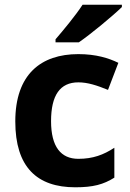

<svg xmlns="http://www.w3.org/2000/svg" viewBox="-20 -852 554 816"><path d="M498 -822V-832H331C302 -787 248 -722 216 -685V-672H315C366 -707 460 -785 498 -822ZM300 -56C376 -56 420 -68 466 -97V-224C420 -194 375 -177 313 -177C239 -177 197 -228 197 -337C197 -447 235 -502 313 -502C353 -502 392 -489 439 -470L483 -585C442 -605 388 -622 313 -622C154 -622 45 -536 45 -336C45 -142 137 -56 300 -56Z"/></svg>

Font: Noto Sans Malayalam UI
Style: Bold
Weight: 700
Designer: Jelle Bosma - Monotype Design Team
Foundry: Monotype Imaging Inc.
Version: Version 2.104